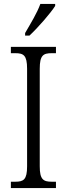

<svg xmlns="http://www.w3.org/2000/svg" viewBox="-20 -951 338 971"><path d="M107 -784V-771H129C174 -813 237 -886 259 -921V-931H184C168 -886 136 -834 107 -784ZM35 0H263V-32H242C199 -32 181 -43 181 -110V-603C181 -672 199 -682 242 -682H263V-714H35V-682H57C99 -682 117 -672 117 -603V-110C117 -42 99 -32 57 -32H35Z"/></svg>

Font: Noto Serif Devanagari Condensed Light
Style: Regular
Weight: 300
Width: 3
Designer: Universal Thirst, Indian Type Foundry and the Monotype Design Team
Foundry: Monotype Imaging Inc.
Version: Version 2.004